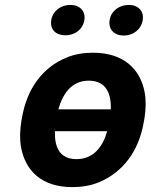

<svg xmlns="http://www.w3.org/2000/svg" viewBox="-20 -753 614 783"><path d="M67 -259C61 -220 60 -185 66 -152C83 -58 149 10 274 10C314 10 351 4 384 -10C478 -49 547 -134 567 -259L569 -269C575 -308 576 -343 570 -376C553 -470 485 -538 360 -538C321 -538 284 -532 251 -518C157 -480 89 -394 69 -269ZM189 -671C183 -632 208 -609 247 -609C285 -609 318 -633 324 -671C330 -708 305 -733 267 -733C229 -733 195 -709 189 -671ZM204 -218H417C400 -156 362 -104 292 -104C222 -104 202 -155 204 -218ZM218 -307C236 -370 271 -424 342 -424C413 -424 434 -371 432 -307ZM427 -671C421 -633 446 -608 485 -608C523 -608 556 -633 562 -671C568 -708 543 -733 505 -733C467 -733 433 -709 427 -671Z"/></svg>

Font: Asimov Pro
Style: BdObl
Weight: 700
Designer: Google
Version: Version 2.000980; 2014